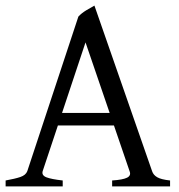

<svg xmlns="http://www.w3.org/2000/svg" viewBox="-20 -663 635 683"><path d="M200.7 -261.2H370.1L284.2 -512.2ZM378.9 0V-21Q417 -23.4 432.1 -31Q447.3 -38.6 440.9 -54.2L385.3 -216.8H186L131.8 -54.2Q127.4 -39.1 145.3 -32.2Q163.1 -25.4 203.1 -21V0H0V-21Q33.2 -26.9 52.5 -33.4Q71.8 -40 77.1 -54.2L258.8 -604Q270 -616.2 286.6 -626.2Q303.2 -636.2 315.9 -643.1L521 -54.2Q525.4 -40.5 539.3 -32.5Q553.2 -24.4 585 -21V0Z"/></svg>

Font: Gentium
Style: Regular
Weight: 400
Designer: J. Victor Gaultney
Version: Version 1.03; 2011; OFL 1.1 release